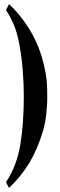

<svg xmlns="http://www.w3.org/2000/svg" viewBox="-20 -791 290 935"><path d="M9 96Q61 19 78.5 -84Q96 -187 96 -324Q96 -380 91 -444.5Q86 -509 75.5 -568.5Q65 -628 48 -669Q30 -711 9 -742L24 -771Q76 -723 118 -657Q160 -591 182 -519Q196 -472 203 -430.5Q210 -389 210 -339V-308Q210 -306 210 -303Q210 -283 205 -232Q201 -193 188.5 -150.5Q176 -108 158.5 -68Q141 -28 123 2Q83 68 24 124Z"/></svg>

Font: Shafarik
Style: Regular
Weight: 400
Version: Version 1.001; ttfautohint (v1.8.4.7-5d5b)